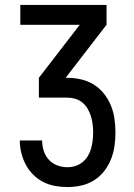

<svg xmlns="http://www.w3.org/2000/svg" viewBox="-20 -540 540 775"><path d="M252 215Q227 215 202 210.5Q177 206 154.5 194.5Q132 183 114 165Q96 147 84 124.5Q72 102 66 77Q60 52 60 27H150Q150 48 156.5 68.5Q163 89 177 104.5Q191 120 211 127.5Q231 135 252 135Q269 135 284.5 130Q300 125 313 114.5Q326 104 334.5 90Q343 76 347.5 60Q352 44 354 28Q356 12 356 -5Q356 -22 354 -38.5Q352 -55 347 -71Q342 -87 333.5 -101.5Q325 -116 312 -126.5Q299 -137 283 -141.5Q267 -146 250 -146H137V-226L302 -440H62V-520H410V-440L245 -226H250Q278 -226 305.5 -220Q333 -214 357 -199.5Q381 -185 399 -162.5Q417 -140 427.5 -114.5Q438 -89 442 -61Q446 -33 446 -5Q446 23 442 50.5Q438 78 427.5 104Q417 130 399.5 152Q382 174 358.5 188.5Q335 203 307.5 209Q280 215 252 215Z"/></svg>

Font: Iosevka SS18 Medium
Style: Regular
Weight: 500
Monospace: yes
Designer: Belleve Invis
Foundry: Belleve Invis
Version: Version 25.1.1; ttfautohint (v1.8.4)